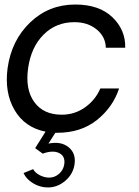

<svg xmlns="http://www.w3.org/2000/svg" viewBox="-20 -575 606 840"><path d="M305.2 -478Q225.1 -478 170.7 -423.6Q116.2 -369.1 103 -276.9Q89.8 -184.1 129.9 -128.7Q169.9 -73.2 250 -73.2Q307.1 -73.2 352.5 -105.7Q397.9 -138.2 418.9 -188H501Q474.1 -106 404.1 -50Q334 5.9 231 5.9H222.2L191.9 53.2Q246.1 42 279.5 68.6Q313 95.2 306.2 143.1Q300.3 186 266.1 215.6Q231.9 245.1 189 245.1Q154.8 245.1 124.5 226.6Q94.2 208 83 182.1L125 165Q133.8 181.2 154.3 191.7Q174.8 202.1 194.8 202.1Q219.7 202.1 238.8 185.1Q257.8 168 261.2 143.1Q266.1 107.9 238.5 94.5Q210.9 81.1 167 97.2L133.8 73.2L179.2 1Q88.4 -17.1 43.7 -93.5Q-1 -169.9 13.2 -276.9Q30.3 -398.9 112.1 -477.1Q193.8 -555.2 309.1 -555.2Q414.1 -555.2 471.9 -499.5Q529.8 -443.8 527.8 -366.2H442.9Q441.9 -414.1 403.1 -446Q364.3 -478 305.2 -478Z"/></svg>

Font: Oakes Grotesk
Style: Italic
Weight: 400
Designer: Samuel Oakes
Foundry: Samuel Oakes
Version: Version 1.0 | wf-rip DC20170320